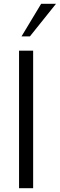

<svg xmlns="http://www.w3.org/2000/svg" viewBox="-20 -988 314 1008"><path d="M80 0H154V-722H80ZM274 -968H196L93 -797H137Z"/></svg>

Font: Perun Light
Style: Regular
Weight: 300
Foundry: Copyright (c) Stefan Peev, Context Ltd, 2016
Version: Version 1.089